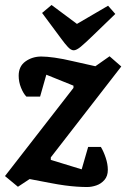

<svg xmlns="http://www.w3.org/2000/svg" viewBox="-43 -740 507 771"><path d="M307 11Q288 11 265.5 9.5Q243 8 217 4.5Q191 1 160 -5L76 -21L29 10L-23 -33L252 -387V-396L143 -440L118 -352H63Q51 -364 41.5 -387.5Q32 -411 32 -436Q32 -474 59.5 -493.5Q87 -513 123 -513Q144 -513 176.5 -508.5Q209 -504 251 -494L340 -474L397 -514L444 -473L161 -108V-98L285 -60L311 -150H362Q373 -132 381.5 -106.5Q390 -81 390 -58Q390 -33 376.5 -17.5Q363 -2 344 4.5Q325 11 307 11ZM253 -538Q242 -538 229.5 -551.5Q217 -565 204 -583L126 -688L164 -720L266 -644L391 -717L420 -684L330 -597Q299 -567 281.5 -552.5Q264 -538 253 -538Z"/></svg>

Font: Faustina Light
Style: Bold Italic
Weight: 700
Italic angle: -8°
Version: Version 1.200